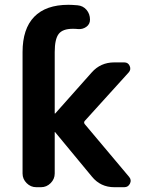

<svg xmlns="http://www.w3.org/2000/svg" viewBox="-20 -780 603 800"><path d="M131 0Q108 0 91 -17Q74 -34 74 -57V-563Q74 -660 122.5 -710Q171 -760 265 -760Q279 -760 303 -758Q326 -756 340.5 -739Q355 -722 355 -698Q355 -679 339.5 -668Q324 -657 304 -659Q297 -660 283 -660Q241 -660 224.5 -638.5Q208 -617 208 -563V-308Q208 -307 209 -307H210L362 -478Q399 -520 456 -520H498Q514 -520 520.5 -505Q527 -490 516 -478L333 -276Q328 -270 333 -263L518 -43Q529 -30 521.5 -15Q514 0 498 0H456Q399 0 363 -44L210 -229Q210 -230 209 -230Q208 -230 208 -229V-57Q208 -34 191 -17Q174 0 151 0Z"/></svg>

Font: Rounded Mplus 1c Bold
Style: Bold
Weight: 700
Version: Version 1.059.20150529